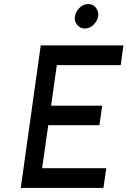

<svg xmlns="http://www.w3.org/2000/svg" viewBox="-20 -923 626 943"><path d="M462 -843Q466 -866 451 -885Q437 -903 413 -903Q389 -903 371 -885Q352 -866 348 -843Q344 -819 359 -801Q373 -783 396 -783Q421 -783 439 -801Q458 -819 462 -843ZM82 0H488L502 -97H187L217 -308H468L482 -404H231L259 -603H573L586 -700H180Z"/></svg>

Font: Unageo
Style: Medium-Italic
Weight: 500
Designer: Richard Sepsi
Foundry: Richard Sepsi
Version: Version 2.000